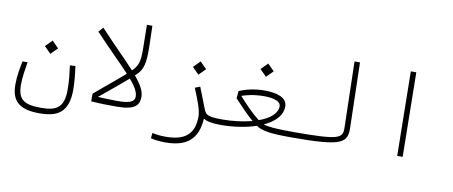

<svg xmlns="http://www.w3.org/2000/svg" viewBox="-76 -1015 3667 1555"><g transform="rotate(10 1758.0 -237.0)"><path d="M288.6 163.6C436 163.6 527.3 117.7 527.3 -71.8C527.3 -129.9 520.5 -197.8 511.2 -264.2L466.3 -261.7C475.1 -192.4 482.4 -138.7 482.4 -64.9C482.4 78.6 427.2 117.7 295.4 117.7C155.3 117.7 103 83 103 -38.6C103 -107.9 115.7 -169.9 124.5 -226.6H82.5C71.3 -167.5 58.1 -105 58.1 -33.7C58.1 95.2 115.2 163.6 288.6 163.6ZM293.9 -326.2 348.1 -380.4 293.9 -435.1 239.7 -380.4Z M899.4 1.5C1048.3 1.5 1081.1 -43 1081.1 -111.8C1081.1 -225.6 910.6 -360.4 680.2 -609.4L646 -570.8C879.9 -320.3 1035.2 -199.2 1035.2 -105.5C1035.2 -55.2 977.5 -44.4 895.5 -44.4C856 -44.4 772.5 -46.4 706.1 -51.8L687 -67.9L686.5 -4.9C776.9 1.5 812.5 1.5 884.3 1.5C889.2 1.5 894 1.5 899.4 1.5Z M714.8 -33.7C811.5 -113.8 930.7 -209 1010.7 -284.2C1062 -332 1076.7 -385.3 1072.8 -532.7L1068.4 -693.4H1023.4L1026.4 -506.3C1028.3 -392.1 1017.1 -355.5 967.3 -307.6C900.9 -243.7 794.9 -160.6 687 -67.9Z M1609.9 -25.4C1634.3 -9.3 1675.3 1.5 1752 1.5C1775.4 1.5 1789.6 -3.9 1789.6 -21.5C1789.6 -38.6 1782.2 -44.4 1757.8 -44.4C1646.5 -44.4 1623.5 -56.2 1607.9 -91.8C1588.9 -135.3 1572.8 -185.1 1535.6 -275.4L1493.7 -258.8C1530.3 -172.4 1564 -85.4 1564 -35.6C1564 109.9 1488.8 172.9 1329.6 172.9C1285.6 172.9 1255.4 168.5 1219.2 161.6L1215.3 206.1C1248 213.9 1291.5 218.8 1334 218.8C1508.8 218.8 1600.1 147 1609.9 -25.4ZM1503.9 -368.2 1558.1 -422.4 1503.9 -477.1 1449.7 -422.4Z M1751.5 1.5C1853 1.5 1956.5 -13.7 2042.5 -42.5C2093.3 -9.8 2156.2 1.5 2334.5 1.5C2377.4 1.5 2385.3 -7.8 2385.3 -23.9C2385.3 -40.5 2374 -44.4 2342.3 -44.4C2198.7 -44.4 2133.8 -50.3 2095.2 -63.5C2183.1 -103.5 2241.7 -161.6 2241.7 -235.4C2241.7 -306.2 2166 -335 2055.2 -335C1975.6 -335 1904.8 -318.4 1847.7 -294.4L1842.3 -232.9C1897 -175.3 1949.2 -119.1 2001 -74.7C1927.7 -55.2 1841.8 -44.4 1757.8 -44.4ZM2049.3 -90.3C1992.7 -134.3 1949.2 -178.2 1876 -259.3C1910.6 -271.5 1974.6 -289.1 2059.6 -289.1C2152.3 -289.1 2196.8 -263.7 2196.8 -231.4C2196.8 -169.4 2136.7 -121.6 2049.3 -90.3ZM2045.9 -446.3 2100.1 -500.5 2045.9 -555.2 1991.7 -500.5Z M2337.9 1.5C2752.9 1.5 2792.5 -32.7 2789.1 -161.1L2775.9 -693.4H2731L2744.1 -151.4C2746.1 -63 2721.2 -44.4 2343.8 -44.4C2324.2 -44.4 2311 -39.6 2311 -21C2311 -5.4 2318.8 1.5 2337.9 1.5Z M3204.1 0H3249L3238.8 -693.4H3193.8Z"/></g></svg>

Font: Cascadia Code PL ExtraLight
Style: Regular
Weight: 200
Monospace: yes
Designer: Aaron Bell
Foundry: Saja Typeworks
Version: Version 2404.023